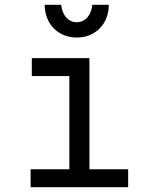

<svg xmlns="http://www.w3.org/2000/svg" viewBox="-20 -783 640 803"><path d="M108 0H516V-75H354V-540H113V-465H270V-75H108ZM236 -763H167C167 -683 223 -626 301 -626C379 -626 435 -683 435 -763H366C362 -719 336 -690 301 -690C266 -690 240 -719 236 -763Z"/></svg>

Font: CommitMonoNiceRocks
Style: Regular
Weight: 400
Monospace: yes
Designer: Eigil Nikolajsen
Foundry: Eigil Nikolajsen
Version: Version 1.143